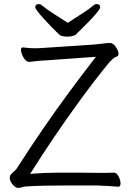

<svg xmlns="http://www.w3.org/2000/svg" viewBox="-20 -916 640 943"><path d="M313 -804Q348 -827 382 -848.5Q416 -870 441 -891Q446 -896 454 -896Q472 -896 472 -880Q472 -874 458.5 -857Q445 -840 425 -819Q405 -798 385.5 -779Q366 -760 354 -748Q348 -742 335.5 -739Q323 -736 310 -736Q298 -736 287.5 -738.5Q277 -741 272 -745Q254 -762 233.5 -783Q213 -804 194.5 -824.5Q176 -845 164.5 -860Q153 -875 153 -880Q153 -896 171 -896Q179 -896 184 -891Q209 -870 243.5 -848.5Q278 -827 313 -804ZM560 1Q550 0 518.5 -2Q487 -4 457 -5H292Q239 -5 194.5 -4Q150 -3 103 0Q95 1 86.5 4Q78 7 69 7Q57 7 42.5 -9.5Q28 -26 28 -43Q28 -48 29 -51Q32 -60 45 -71Q58 -82 62 -88Q130 -194 191.5 -283.5Q253 -373 316 -458.5Q379 -544 451 -637L199 -619Q175 -618 154.5 -615.5Q134 -613 124 -612H123Q113 -612 103.5 -622.5Q94 -633 88.5 -647Q83 -661 83 -671Q83 -683 91 -683H93Q104 -682 119 -680.5Q134 -679 151 -679Q162 -679 174 -679.5Q186 -680 198 -681L440 -697Q463 -699 485 -702Q507 -705 520 -705Q535 -705 548.5 -686Q562 -667 562 -652Q562 -642 555 -639Q543 -635 534 -627Q525 -619 517 -610Q449 -527 379 -431.5Q309 -336 244.5 -240.5Q180 -145 128 -62Q164 -65 202.5 -66.5Q241 -68 286 -68Q327 -68 374.5 -68Q422 -68 456 -67Q480 -67 502 -67Q524 -67 539 -68H540Q553 -68 562.5 -49.5Q572 -31 572 -15Q572 1 561 1Z"/></svg>

Font: Moon Stars Kai T
Style: Regular
Weight: 400
Designer: GuiWonder
Version: Version 1.101